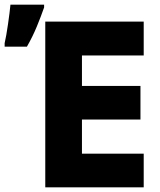

<svg xmlns="http://www.w3.org/2000/svg" viewBox="-69 -807 689 827"><path d="M47 -606Q72 -650 89.5 -692.5Q107 -735 121 -775V-787H-24Q-27 -755 -34.5 -703Q-42 -651 -49 -621V-606ZM550 0V-145H284V-292H536V-437H284V-568H550V-714H126V0Z"/></svg>

Font: Noto Sans Mono UI ExtraBold
Style: Regular
Weight: 800
Designer: Monotype Design team
Foundry: Monotype Imaging Inc.
Version: 1.000